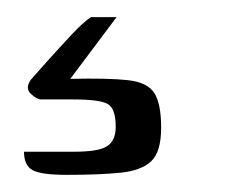

<svg xmlns="http://www.w3.org/2000/svg" viewBox="-20 -22 294 224"><path d="M58 182Q28 182 18 176.5Q8 171 8 155H67Q95 155 105 148.5Q115 142 115 126Q115 105 106 99.5Q97 94 65 94H28Q23 94 16 87.5Q9 81 16 71Q22 64 35.5 49Q49 34 63 19Q77 4 86 -2H116L62 70Q106 69 129 71.5Q152 74 160 86.5Q168 99 168 127Q168 155 156.5 166Q145 177 120.5 179.5Q96 182 58 182Z"/></svg>

Font: Genos Medium
Style: Regular
Weight: 500
Designer: Robert E. Leuschke
Foundry: Robert E. Leuschke
Version: Version 1.010; ttfautohint (v1.8.3)